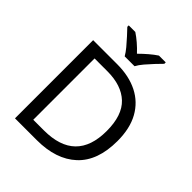

<svg xmlns="http://www.w3.org/2000/svg" viewBox="-255 -1092 1240 1240"><g transform="rotate(45 365.0 -472.0)"><path d="M669 -364Q669 -183 570.5 -91.5Q472 0 296 0H97V-714H317Q425 -714 504 -674Q583 -634 626 -556.5Q669 -479 669 -364ZM574 -361Q574 -504 503.5 -570.5Q433 -637 304 -637H187V-77H284Q574 -77 574 -361ZM315 -784Q302 -807 280 -833.5Q258 -860 234 -886Q210 -912 192 -931V-944H252Q278 -927 306 -903Q334 -879 359 -852Q386 -879 414 -903Q442 -927 468 -944H530V-931Q511 -912 486.5 -886Q462 -860 439.5 -833.5Q417 -807 405 -784Z"/></g></svg>

Font: Noto Sans Takri
Style: Regular
Weight: 400
Designer: Monotype Design Team
Foundry: Monotype Imaging Inc.
Version: Version 2.003; ttfautohint (v1.8.4.7-5d5b)